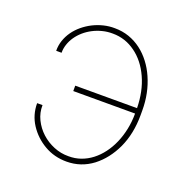

<svg xmlns="http://www.w3.org/2000/svg" viewBox="-106 -650 739 759"><g transform="rotate(20 264.0 -270.5)"><path d="M251.4 9.9Q199.6 9.9 157.7 -14.6Q116.1 -38.7 89.8 -78.8Q63.9 -118.6 63.9 -167.6H86.6Q85.9 -135.7 99.8 -107.4Q113.6 -79.2 136.7 -58.1Q159.8 -36.9 189.6 -24.7Q219.5 -12.4 251.4 -12.8Q278.8 -12.4 303.4 -21.1Q328.1 -29.8 349.3 -46.2Q370.4 -62.5 387.4 -85.2Q404.5 -108 416.5 -135.7Q428.6 -163.4 435.2 -195.3Q441.8 -227.3 441.8 -261.4H181.8V-284.1H441.8Q440.7 -354.8 415.5 -410.2Q390.3 -465.6 347.3 -496.8Q304 -528.4 251.4 -528.4Q229 -528.8 208.1 -523.4Q187.1 -518.1 168.7 -508.5Q150.2 -498.9 134.9 -485.6Q119.7 -472.3 108.8 -456.5Q98 -440.7 92.2 -423.1Q86.3 -405.5 86.6 -387.8H63.9Q63.6 -410.5 70.7 -431.5Q77.8 -452.4 90.7 -470.7Q103.7 -489 121.6 -503.9Q139.6 -518.8 160.5 -529.5Q181.5 -540.1 204.7 -545.8Q228 -551.5 251.4 -551.1Q283.7 -551.1 312 -541.2Q340.2 -531.2 363.6 -513.5Q387.1 -495.7 405.7 -471.2Q424.4 -446.7 437.1 -417.6Q464.5 -355.8 464.5 -282.7V-262.8Q464.5 -185 436.1 -123.2Q408 -63.2 361.2 -27Q312.5 9.9 251.4 9.9Z"/></g></svg>

Font: Linik Sans Thin
Style: Regular
Weight: 100
Designer: Fonts by Rasmus Andersson / Changes by Cristiano Sobral with parts from Marc Monis
Foundry: rsms
Version: Version 3.020; ttfautohint (v1.6)